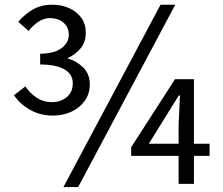

<svg xmlns="http://www.w3.org/2000/svg" viewBox="-20 -766 929 800"><path d="M200.2 -284.4Q147.3 -284.4 105.1 -308.6Q62.9 -332.8 38.2 -369.3L85.7 -405.9Q106.1 -376.1 134 -358.2Q161.9 -340.3 196 -340.3Q232.4 -340.3 257.8 -361.1Q283.2 -381.9 283.2 -418.8Q283.2 -457.5 247.9 -477.4Q212.5 -497.3 147.3 -497.3V-542.3Q204.4 -542.3 235.5 -564.8Q266.6 -587.4 266.6 -621.1Q266.6 -651.9 245.1 -671.2Q223.6 -690.5 187.8 -690.5Q163.3 -690.5 140 -675.3Q116.8 -660 99.1 -637.1L56.2 -675.3Q83.8 -707.6 118.2 -727Q152.5 -746.4 197.6 -746.4Q235.9 -746.4 267.8 -732.3Q299.6 -718.2 318.6 -692.3Q337.5 -666.3 337.5 -629.7Q337.5 -591.1 315.8 -564.7Q294.1 -538.4 260.5 -522.9Q298.1 -512.7 326.1 -485.5Q354.1 -458.3 354.1 -414.9Q354.1 -375.1 333 -345.7Q311.8 -316.3 277.2 -300.4Q242.6 -284.4 200.2 -284.4ZM244.3 13.4 649 -746.4H710.3L305.7 13.4ZM724.2 0V-246.6L729.9 -368.1H724.9L668.7 -277.7L600 -167H853.3V-116.5H526.5V-152.5L709.1 -436H788.1V0Z"/></svg>

Font: Noto Sans TC
Style: Regular
Weight: 100
Designer: Ryoko NISHIZUKA 西塚涼子 (kana, bopomofo & ideographs); Paul D. Hunt (Latin, Greek & Cyrillic); Sandoll Communications 산돌커뮤니
Foundry: Adobe
Version: Version 2.004;hotconv 1.0.118;makeotfexe 2.5.65603